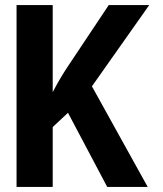

<svg xmlns="http://www.w3.org/2000/svg" viewBox="-20 -734 640 754"><path d="M187 0V-235L247 -291L401 0H560L341 -395L566 -714H407L251 -480Q217 -430 187 -372V-714H45V0Z"/></svg>

Font: Noto Sans Mono UI
Style: Bold
Weight: 700
Designer: Monotype Design team
Foundry: Monotype Imaging Inc.
Version: 1.000